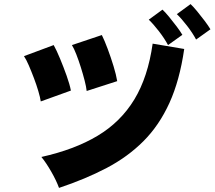

<svg xmlns="http://www.w3.org/2000/svg" viewBox="-20 -896 1047 937"><path d="M268 21Q255 -15 230 -58.5Q205 -102 182 -130Q344 -166 456.5 -233.5Q569 -301 635.5 -410.5Q702 -520 725 -683L879 -657Q857 -504 807 -394Q757 -284 680 -207Q603 -130 500 -76Q397 -22 268 21ZM179 -401Q176 -421 167 -451.5Q158 -482 145.5 -515Q133 -548 120.5 -577Q108 -606 97 -622L242 -676Q256 -651 273 -610Q290 -569 305 -527Q320 -485 326 -454ZM403 -452Q401 -472 393 -503Q385 -534 374.5 -567.5Q364 -601 352.5 -630.5Q341 -660 331 -676L477 -725Q490 -699 505.5 -657.5Q521 -616 534 -573.5Q547 -531 552 -500ZM937 -703Q920 -735 893 -770Q866 -805 843 -827L910 -876Q923 -864 942 -841Q961 -818 979 -794Q997 -770 1007 -753ZM800 -676Q783 -708 756 -743Q729 -778 706 -800L773 -849Q786 -837 805 -814Q824 -791 842 -767Q860 -743 870 -726Z"/></svg>

Font: Zen Kaku Gothic New Black
Style: Regular
Weight: 900
Designer: Yoshimichi Ohira
Foundry: Positype
Version: Version 1.001